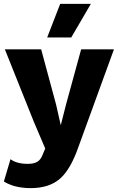

<svg xmlns="http://www.w3.org/2000/svg" viewBox="-23 -754 607 989"><path d="M287 -734H445L344 -561H220ZM564 -500 382 0Q341 119 285.5 167Q230 215 135 215Q52 215 -3 181L31 66Q63 90 120 90Q151 90 169 79.5Q187 69 197 42L210 11L152 -125L2 -500H189L266 -215L290 -109L318 -219L395 -500Z"/></svg>

Font: Elaine Sans
Style: Bold
Weight: 700
Designer: Wei Huang
Foundry: Wei Huang
Version: Version 2.001;December 24, 2019;FontCreator 12.0.0.2547 64-b